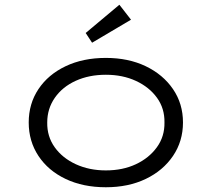

<svg xmlns="http://www.w3.org/2000/svg" viewBox="-20 -779 892 809"><path d="M426 10Q330 10 256.5 -25Q183 -60 142 -122Q101 -184 101 -263Q101 -342 142 -403.5Q183 -465 256.5 -500Q330 -535 426 -535Q521 -535 594 -500Q667 -465 709 -403.5Q751 -342 751 -263Q751 -184 709 -122Q667 -60 594 -25Q521 10 426 10ZM426 -61Q497 -61 552.5 -87Q608 -113 641 -158.5Q674 -204 673 -263Q674 -322 641.5 -367Q609 -412 553 -438Q497 -464 426 -464Q355 -464 299 -438.5Q243 -413 211 -367Q179 -321 179 -263Q178 -204 210.5 -158.5Q243 -113 299.5 -87Q356 -61 426 -61ZM368 -599 341 -640 483 -759 532 -696Z"/></svg>

Font: Lexend Peta Light
Style: Regular
Weight: 300
Version: Version 1.007